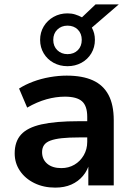

<svg xmlns="http://www.w3.org/2000/svg" viewBox="-20 -846 605 876"><path d="M232 10Q179 10 137 -10.5Q95 -31 71 -66.5Q47 -102 47 -146Q47 -200 76 -232Q105 -264 169 -278.5Q233 -293 339 -293H393V-219H341Q294 -219 262 -215.5Q230 -212 210 -204.5Q190 -197 181 -184Q172 -171 172 -152Q172 -119 195.5 -99Q219 -79 260 -79Q293 -79 319.5 -94.5Q346 -110 362 -137.5Q378 -165 378 -199V-313Q378 -363 354 -384Q330 -405 276 -405Q235 -405 192 -393Q149 -381 104 -355L67 -442Q95 -460 131 -473.5Q167 -487 207 -494Q247 -501 284 -501Q356 -501 403.5 -479.5Q451 -458 475 -413Q499 -368 499 -297V0H383V-104H389Q380 -69 358.5 -43.5Q337 -18 305.5 -4Q274 10 232 10ZM288 -544Q253 -544 224.5 -559.5Q196 -575 179.5 -602.5Q163 -630 163 -664Q163 -698 179.5 -725.5Q196 -753 224.5 -769Q253 -785 288 -785Q307 -785 323 -780Q339 -775 354 -767L416 -826H522L399 -720Q406 -707 409.5 -693.5Q413 -680 413 -664Q413 -630 396.5 -602.5Q380 -575 351.5 -559.5Q323 -544 288 -544ZM288 -599Q317 -599 335 -617Q353 -635 353 -664Q353 -693 335 -711Q317 -729 288 -729Q260 -729 241.5 -711Q223 -693 223 -664Q223 -635 241.5 -617Q260 -599 288 -599Z"/></svg>

Font: Nunito Sans 11pt
Style: Bold
Weight: 700
Version: Version 3.101;gftools[0.9.27]